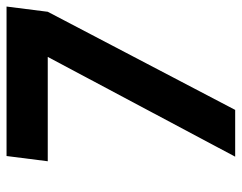

<svg xmlns="http://www.w3.org/2000/svg" viewBox="-96 -644 739 587"><g transform="rotate(-90 273.5 -350.5)"><path d="M88 -1 393 -574H74L90 -700H547L531 -574L231 -1Z"/></g></svg>

Font: Inclusive Sans
Style: Bold Italic
Weight: 700
Italic angle: -7°
Designer: Olivia King
Foundry: Olivia King
Version: Version 2.004